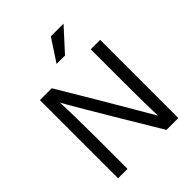

<svg xmlns="http://www.w3.org/2000/svg" viewBox="-248 -1035 1170 1170"><g transform="rotate(-45 336.5 -450.5)"><path d="M77.1 0H158.2V-284.2Q157.7 -473.1 152.8 -577.1L169.9 -545.9Q188 -514.2 231.2 -440.7Q274.4 -367.2 325.2 -282.2L494.1 0H596.2V-673.8H515.1V-389.2Q515.1 -195.3 519 -98.1L348.1 -390.1L179.2 -673.8H77.1ZM398.9 -901.4 304.7 -757.8H377.4L508.3 -901.4Z"/></g></svg>

Font: FAU Chimera
Style: Regular
Weight: 400
Version: Version 1.002;hotconv 1.0.117;makeotfexe 2.5.65602